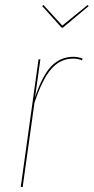

<svg xmlns="http://www.w3.org/2000/svg" viewBox="-20 -758 379 778"><path d="M335 -737.8 339.4 -733.4 234.9 -646H229.5L150.9 -733.4L156.2 -737.8L232.4 -654.3ZM277.3 -527.8Q295.9 -527.8 314.5 -520.5L312 -513.7Q296.9 -520.5 276.4 -520.5Q225.1 -520.5 188.5 -479.5Q151.9 -438.5 119.6 -341.3L71.8 0H64L136.2 -517.6H143.6L122.1 -363.8Q151.4 -452.1 188.2 -490Q225.1 -527.8 277.3 -527.8Z"/></svg>

Font: Fira Sans Compressed Eight
Style: Italic
Weight: 100
Width: 3
Italic angle: -8°
Designer: Carrois Corporate & Edenspiekermann AG
Foundry: Carrois Corporate GbR & Edenspiekermann AG
Version: Version 4.203;PS 004.203;hotconv 1.0.88;makeotf.lib2.5.64775